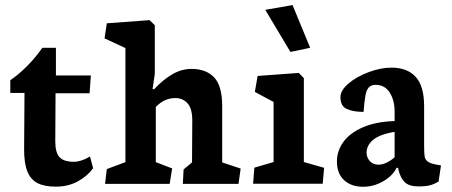

<svg xmlns="http://www.w3.org/2000/svg" viewBox="-20 -714 1757 746"><path d="M73.7 -135.7Q73.2 -80.6 86.2 -48.3Q99.1 -16.1 126 -2.4Q152.8 11.2 196.8 11.2Q245.1 11.2 282.5 -9.3Q319.8 -29.8 341.8 -60.5L329.6 -106Q327.1 -104.5 318.1 -99.6Q309.1 -94.7 295.2 -90.1Q281.2 -85.4 267.1 -85.4Q227.5 -85.4 211.2 -103.5Q194.8 -121.6 194.8 -164.1L195.8 -351.6H328.1L333 -420.9H197.3V-528.3H144.5Q118.7 -491.2 86.2 -458.3Q53.7 -425.3 20 -402.3V-353H75.2Z M648.9 -59.6 585.4 -84V-298.8Q605 -317.9 623 -325.4Q641.1 -333 661.6 -333Q690.4 -333 708.7 -312.5Q727.1 -292 727.1 -246.1L726.1 -83L693.4 -55.7L690.4 0.5H906.7L915 -59.1L843.3 -83V-302.2Q843.3 -380.4 812 -413.3Q780.8 -446.3 724.1 -446.3Q685.5 -446.3 649.7 -425.5Q613.8 -404.8 578.6 -367.2L572.8 -368.2L581.5 -426.8V-616.2L561 -635.7L395 -623.5L386.2 -564.9L467.3 -527.3V-84L395 -57.1L388.2 0.5H639.2Z M1108.4 -512.2 1185.1 -528.3 1116.7 -694.3 1010.7 -675.8ZM1233.9 0 1239.3 -62 1160.6 -84.5V-410.2L1141.1 -430.7L981 -418.9L970.2 -356.9L1043 -317.9V-84.5L968.3 -62.5L963.4 0Z M1521 -62.5 1526.9 -61 1528.3 -54.2Q1535.2 -23.9 1552 -6.8Q1568.8 10.3 1606.4 10.3Q1633.8 10.3 1650.6 5.9Q1667.5 1.5 1684.1 -8.8L1693.4 -71.3L1674.3 -74.7Q1650.9 -79.1 1641.4 -86.7Q1631.8 -94.2 1629.9 -106.4Q1627.9 -118.7 1627.9 -147.5V-301.3Q1627.9 -379.4 1595.2 -415.3Q1562.5 -451.2 1501 -451.2Q1459.5 -451.2 1412.6 -433.8Q1365.7 -416.5 1334.2 -389.6Q1302.7 -362.8 1302.7 -336.4Q1302.7 -301.8 1327.6 -290.5Q1352.5 -279.3 1392.6 -279.3Q1396 -322.3 1399.9 -343.3Q1403.8 -364.3 1412.8 -374.3Q1421.9 -384.3 1439.5 -384.3Q1475.1 -384.3 1494.1 -354.5Q1513.2 -324.7 1513.2 -280.3V-243.7Q1439.9 -241.2 1389.6 -219.2Q1339.4 -197.3 1314.2 -162.6Q1289.1 -127.9 1289.1 -86.9Q1289.1 -39.6 1317.1 -13.9Q1345.2 11.7 1390.6 11.7Q1421.9 11.7 1449 0.2Q1476.1 -11.2 1494.9 -28.3Q1513.7 -45.4 1521 -62.5ZM1513.2 -103Q1500.5 -91.3 1483.6 -82.8Q1466.8 -74.2 1450.7 -74.2Q1429.2 -74.2 1416.7 -88.4Q1404.3 -102.5 1404.3 -120.6Q1404.3 -148.9 1429.4 -170.4Q1454.6 -191.9 1513.2 -201.7Z"/></svg>

Font: Neuton
Style: Bold
Weight: 700
Designer: Brian M Zick
Foundry: Brian M Zick
Version: Version 1.560